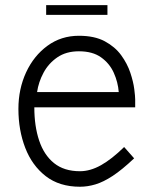

<svg xmlns="http://www.w3.org/2000/svg" viewBox="-20 -698 584 730"><path d="M284 12Q206 12 154 -28.2Q102 -68.5 76 -135.8Q50 -203 50 -284Q50 -359.5 79.2 -422.8Q108.5 -486 160.5 -524Q212.5 -562 280 -562Q339.5 -562 378.5 -541Q417.5 -520 440.8 -488Q464 -456 475.5 -421.5Q487 -387 490.5 -359.2Q494 -331.5 494 -320V-290H110.5Q110.5 -218.5 128.8 -163.8Q147 -109 185.2 -78Q223.5 -47 284 -47Q323 -47 363.8 -69.8Q404.5 -92.5 452 -139L490 -96Q444 -52.5 408.5 -29.2Q373 -6 343 3Q313 12 284 12ZM121 -348H431.5Q428.5 -386 412.5 -421.5Q396.5 -457 364.2 -480Q332 -503 280 -503Q231.5 -503 198 -480Q164.5 -457 145.5 -421.5Q126.5 -386 121 -348ZM155.5 -678.5H388.5V-641.5H155.5Z"/></svg>

Font: Junction Light
Style: Regular
Weight: 300
Designer: Caroline Hadilaksono
Foundry: Caroline Hadilaksono, Tyler Finck, The League of Moveable Type
Version: Version 2.000; ttfautohint (v1.8.3)